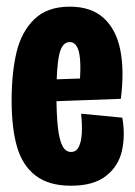

<svg xmlns="http://www.w3.org/2000/svg" viewBox="-20 -560 416 591"><path d="M15.8 -250.8Q15.8 -335.5 30.8 -398.8Q45.8 -462 85.6 -500.8Q125.3 -539.5 194.7 -539.5Q260.5 -539.5 299 -504.6Q337.5 -469.7 350.2 -406.7Q363 -343.7 352 -255.8L107.3 -246.8V-314.2L238.3 -318.8L222.8 -270Q231 -354.3 224.5 -392.4Q218 -430.5 194.7 -430.5Q170.8 -430.5 162.2 -391.4Q153.7 -352.3 153.7 -271.3Q153.7 -206.2 158.3 -166.8Q163 -127.5 172.7 -109.9Q182.3 -92.3 198.5 -92.3Q214.7 -92.3 222.6 -108.2Q230.5 -124.2 231.8 -150.1Q233.2 -176 229.8 -210L356.5 -197.8Q366 -143.2 355.3 -95.8Q344.7 -48.5 306.3 -18.4Q268 11.7 198.7 11.7Q129.8 11.7 89.3 -19.7Q48.8 -51 32.3 -108.4Q15.8 -165.8 15.8 -250.8Z"/></svg>

Font: Bricolage Grotesque 96pt Condensed ExBd
Style: Regular
Weight: 800
Width: 3
Designer: Mathieu Triay
Foundry: Atelier Triay
Version: Version 1.001;Glyphs 3.2 (3207)